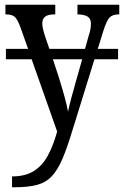

<svg xmlns="http://www.w3.org/2000/svg" viewBox="-20 -556 525 813"><path d="M31 191Q87 191 123.5 168Q160 145 183 102Q206 59 222 1L114 -305H5V-349H99L66 -442Q54 -474 42.5 -484.5Q31 -495 6 -495H3V-536H214V-495H211Q182 -495 170.5 -485Q159 -475 159 -457Q159 -446 162.5 -431.5Q166 -417 172 -399L189 -349H340L355 -403Q360 -417 362.5 -430Q365 -443 365 -456Q365 -477 351.5 -485.5Q338 -494 311 -495H308V-536H485V-495H482Q457 -495 444 -482Q431 -469 416 -420L394 -349H480V-305H380L286 -2Q264 71 244 117.5Q224 164 199 190.5Q174 217 136.5 227Q99 237 40 237H31ZM228 -232Q242 -187 253 -147.5Q264 -108 268 -83Q274 -111 282 -141Q290 -171 300 -206L328 -305H204Z"/></svg>

Font: Noto Serif Condensed
Style: Regular
Weight: 400
Width: 3
Designer: Monotype Design Team
Foundry: Monotype Imaging Inc.
Version: Version 2.013; ttfautohint (v1.8.4.7-5d5b)